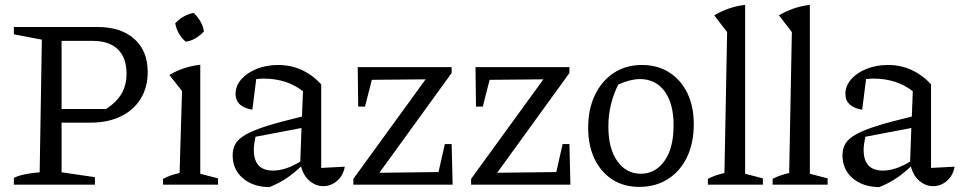

<svg xmlns="http://www.w3.org/2000/svg" viewBox="-20 -759 3944 789"><path d="M381 -648Q477 -648 532 -599Q587 -550 587 -463Q587 -400 558 -353Q529 -306 476 -280.5Q423 -255 352 -255H233V-51L370 -31V0H37V-28Q70 -45 143 -51L152 -596L37 -618V-648ZM361 -591H233V-311H416Q460 -340 480 -375Q500 -410 500 -456Q500 -522 464 -556.5Q428 -591 361 -591Z M650 0V-24Q665 -32 682 -38Q699 -44 718 -48L728 -385L676 -451Q705 -468 736.5 -478.5Q768 -489 803 -493V-45L876 -26V0ZM776 -706Q792 -691 803.5 -671Q815 -651 818 -630Q804 -614 784 -602Q764 -590 743 -588Q709 -617 700 -663Q714 -679 734 -690.5Q754 -702 776 -706Z M1087 10Q1019 9 977.5 -27Q936 -63 936 -121Q936 -148 948 -168.5Q960 -189 991 -206.5Q1022 -224 1077.5 -241.5Q1133 -259 1221 -280L1225 -384Q1159 -436 1063 -436Q1049 -436 1033 -434L1017 -308Q948 -320 948 -373Q948 -406 971.5 -433Q995 -460 1035 -476Q1075 -492 1123 -492Q1176 -492 1221 -471Q1266 -450 1300 -412V-69L1397 -74Q1390 -37 1365 -15.5Q1340 6 1308 6Q1279 6 1253.5 -14.5Q1228 -35 1217 -75Q1189 -48 1158 -27Q1127 -6 1087 10ZM1023 -143Q1023 -58 1102 -58Q1127 -58 1155 -67Q1183 -76 1214 -95L1219 -233L1030 -197Q1027 -183 1025 -169Q1023 -155 1023 -143Z M1432 0V-24L1729 -433L1508 -431L1480 -321H1452L1450 -483H1836V-459L1539 -49L1782 -52L1808 -167H1836L1840 0Z M1916 0V-24L2213 -433L1992 -431L1964 -321H1936L1934 -483H2320V-459L2023 -49L2266 -52L2292 -167H2320L2324 0Z M2607 9Q2543 9 2496 -21.5Q2449 -52 2423 -106.5Q2397 -161 2397 -234Q2397 -311 2425 -369Q2453 -427 2502.5 -459.5Q2552 -492 2618 -492Q2682 -492 2730 -461.5Q2778 -431 2804.5 -376.5Q2831 -322 2831 -249Q2831 -171 2803 -113Q2775 -55 2724.5 -23Q2674 9 2607 9ZM2613 -45Q2673 -45 2710.5 -97.5Q2748 -150 2748 -244Q2748 -334 2711 -384Q2674 -434 2610 -434Q2571 -434 2521 -412Q2480 -331 2480 -239Q2480 -148 2517 -96.5Q2554 -45 2613 -45Z M2889 0V-24Q2902 -31 2918.5 -37Q2935 -43 2957 -48L2968 -627L2915 -696Q2944 -713 2975.5 -724Q3007 -735 3042 -739V-45L3115 -26V0Z M3155 0V-24Q3168 -31 3184.5 -37Q3201 -43 3223 -48L3234 -627L3181 -696Q3210 -713 3241.5 -724Q3273 -735 3308 -739V-45L3381 -26V0Z M3593 10Q3525 9 3483.5 -27Q3442 -63 3442 -121Q3442 -148 3454 -168.5Q3466 -189 3497 -206.5Q3528 -224 3583.5 -241.5Q3639 -259 3727 -280L3731 -384Q3665 -436 3569 -436Q3555 -436 3539 -434L3523 -308Q3454 -320 3454 -373Q3454 -406 3477.5 -433Q3501 -460 3541 -476Q3581 -492 3629 -492Q3682 -492 3727 -471Q3772 -450 3806 -412V-69L3903 -74Q3896 -37 3871 -15.5Q3846 6 3814 6Q3785 6 3759.5 -14.5Q3734 -35 3723 -75Q3695 -48 3664 -27Q3633 -6 3593 10ZM3529 -143Q3529 -58 3608 -58Q3633 -58 3661 -67Q3689 -76 3720 -95L3725 -233L3536 -197Q3533 -183 3531 -169Q3529 -155 3529 -143Z"/></svg>

Font: Piazzolla
Style: Regular
Weight: 400
Designer: Juan Pablo del Peral
Foundry: Huerta Tipografica
Version: Version 1.330